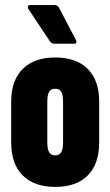

<svg xmlns="http://www.w3.org/2000/svg" viewBox="-20 -729 434 755"><path d="M197 6Q115 6 69.5 -39Q24 -84 24 -169V-330Q24 -413 69.5 -458Q115 -503 197 -503Q280 -503 325 -458Q370 -413 370 -330V-169Q370 -84 325 -39Q280 6 197 6ZM197 -118Q213 -118 220.5 -130Q228 -142 228 -170V-328Q228 -357 220.5 -368.5Q213 -380 197 -380Q181 -380 173.5 -368.5Q166 -357 166 -328V-170Q166 -142 173.5 -130Q181 -118 197 -118ZM195 -557Q183 -557 176 -567L92 -693Q88 -700 90 -704.5Q92 -709 97 -709H196Q206 -709 212 -699L279 -571Q282 -565 280 -561Q278 -557 271 -557Z"/></svg>

Font: Sofia Sans Extra Condensed Black
Style: Regular
Weight: 900
Designer: Botio Nikoltchev, Ani Petrova
Foundry: lettersoup
Version: Version 4.101